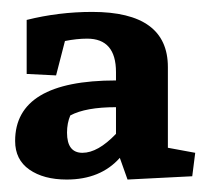

<svg xmlns="http://www.w3.org/2000/svg" viewBox="-20 -691 349 316"><path d="M90.3 -472.7Q90.3 -439.5 115.7 -439.5Q141.1 -439.5 170.9 -470.7V-514.6Q121.1 -514.6 95.7 -501Q90.3 -488.3 90.3 -472.7ZM89.8 -395.5Q51.8 -395.5 28.3 -411.9Q4.9 -428.2 4.9 -459Q4.9 -558.6 170.9 -558.6V-572.3Q170.9 -627.4 123.5 -627.4Q106.4 -627.4 86.9 -623.5L72.3 -566.9L23.9 -569.3V-658.2Q76.7 -671.4 131.8 -671.4Q256.3 -671.4 256.3 -580.6V-447.8L301.3 -439.5L296.4 -400.9L189.9 -395.5L177.2 -431.2Q145.5 -395.5 89.8 -395.5Z"/></svg>

Font: NoticiaText-Bold
Style: Bold
Weight: 700
Designer: JM Sole
Foundry: JM Sole
Version: Version 1.003